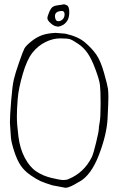

<svg xmlns="http://www.w3.org/2000/svg" viewBox="-20 -855 568 916"><path d="M219.7 -746.1Q206.1 -758.8 206.1 -768.1Q206.1 -777.3 214.8 -797.4Q223.6 -817.4 232.4 -822.8Q241.2 -828.1 253.9 -829.6Q266.6 -831.1 274.4 -832.5Q282.2 -834 285.2 -834.5Q288.1 -835 299.3 -829.6Q310.5 -824.2 310.5 -796.9Q310.5 -769.5 299.8 -754.4Q289.1 -739.3 276.4 -733.9Q263.7 -728.5 259.3 -728Q254.9 -727.5 244.1 -730.5Q233.4 -733.4 219.7 -746.1ZM274.4 -802.7H273.4Q242.2 -800.8 242.2 -778.3Q242.2 -769.5 245.6 -761.7Q249 -753.9 259.3 -753.9Q269.5 -753.9 278.8 -762.7Q288.1 -771.5 288.1 -787.1Q288.1 -802.7 274.4 -802.7ZM245.1 -698.2 292 -694.3Q352.5 -680.7 385.3 -652.8Q418 -625 439 -595.2Q460 -565.4 476.6 -506.3Q493.2 -447.3 495.1 -431.2Q497.1 -415 497.1 -390.6Q497.1 -366.2 493.2 -289.6Q489.3 -212.9 451.7 -115.2Q414.1 -17.6 357.4 12.7H356.4Q313.5 40 293 41L230.5 29.3Q192.4 17.6 173.8 9.3Q155.3 1 126 -19Q96.7 -39.1 79.1 -64.9Q61.5 -90.8 47.9 -132.8Q34.2 -174.8 32.2 -198.2L27.3 -269.5Q27.3 -301.8 33.2 -374Q39.1 -446.3 45.9 -475.6Q52.7 -504.9 71.3 -558.1Q89.8 -611.3 96.7 -624Q103.5 -636.7 128.9 -657.2Q154.3 -677.7 180.2 -687Q206.1 -696.3 245.1 -698.2ZM307.6 -1Q380.9 -31.2 418 -105.5Q425.8 -122.1 438.5 -174.8Q451.2 -227.5 451.2 -238.3Q451.2 -249 455.6 -272Q460 -294.9 460 -359.4Q460 -423.8 457 -448.7Q454.1 -473.6 436 -522.5Q418 -571.3 399.4 -599.1Q380.9 -627 353.5 -645.5Q326.2 -664.1 314 -668Q301.8 -671.9 267.1 -671.9Q232.4 -671.9 196.8 -654.3Q161.1 -636.7 134.8 -603.5Q108.4 -570.3 88.4 -501.5Q68.4 -432.6 64.5 -383.3Q60.5 -334 60.5 -297.9Q60.5 -261.7 67.9 -203.6Q75.2 -145.5 98.6 -101.6Q122.1 -57.6 153.8 -36.6Q185.5 -15.6 226.6 -5.9Q267.6 3.9 282.7 3.9Q297.9 3.9 307.6 -1Z"/></svg>

Font: Drukaatie burti
Style: Thin
Weight: 100
Version: Version 0.14